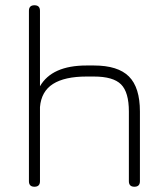

<svg xmlns="http://www.w3.org/2000/svg" viewBox="-20 -710 633 730"><path d="M111 0Q90 0 90 -21V-669Q90 -690 111 -690Q132 -690 132 -669V-382Q177.5 -461 309 -461H337Q428.5 -461 470.2 -419.2Q512 -377.5 512 -286V-21Q512 0 491 0Q470 0 470 -21V-286Q470 -359.5 440.2 -389.2Q410.5 -419 337 -419H309Q226 -419 181.5 -390.8Q137 -362.5 132 -303V-21Q132 0 111 0Z"/></svg>

Font: Jura Light Light
Style: Regular
Weight: 300
Version: Version 5.106